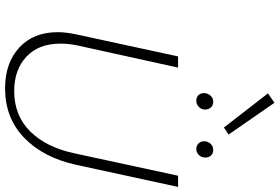

<svg xmlns="http://www.w3.org/2000/svg" viewBox="-188 -880 1074 737"><g transform="rotate(90 348.5 -511.0)"><path d="M103 -196Q103 -227 111 -265L196 -658H239L154 -272Q147 -240 147 -206Q147 -123 197 -76Q247 -29 329 -29Q423 -29 484 -90.5Q545 -152 568 -260L654 -658H697L612 -266Q584 -140 508 -67Q432 6 319 6Q221 6 162 -48.5Q103 -103 103 -196ZM337 -757Q337 -772 346.5 -782.5Q356 -793 370 -793Q384 -793 392 -784Q400 -775 400 -762Q400 -748 390 -738Q380 -728 366 -728Q353 -728 345 -736Q337 -744 337 -757ZM522 -763Q524 -776 533 -784.5Q542 -793 555 -793Q570 -793 578 -782.5Q586 -772 584 -758Q582 -745 573 -736.5Q564 -728 551 -728Q537 -728 528.5 -738.5Q520 -749 522 -763ZM338 -1003 374 -1028 496 -852 469 -834Z"/></g></svg>

Font: Ysabeau Light
Style: Italic
Weight: 300
Italic angle: -12°
Designer: Christian Thalmann (Catharsis Fonts)
Version: Version 0.003